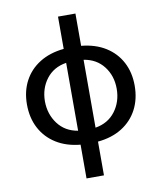

<svg xmlns="http://www.w3.org/2000/svg" viewBox="-100 -818 928 1102"><g transform="rotate(-10 364.5 -267.5)"><path d="M415.5 204.5H313.9V7.8Q231.9 0 172.9 -37.1Q114 -74.2 82.4 -134.4Q50.8 -194.6 50.8 -272.7Q50.8 -349.4 82.4 -409.1Q114 -468.8 172.9 -505.5Q231.9 -542.3 313.9 -550.4V-738.6H415.5V-550.4Q497.5 -542.6 556.5 -505.9Q615.4 -469.1 647 -409.3Q678.6 -349.4 678.6 -272.7Q678.6 -194.6 647 -134.2Q615.4 -73.9 556.5 -36.9Q497.5 0 415.5 7.8ZM415.5 -73.5Q489.7 -85.6 531.8 -141.3Q573.9 -197.1 573.9 -272.7Q573.9 -348 531.8 -402.7Q489.7 -457.4 415.5 -469.1ZM313.9 -73.5V-469.1Q239.7 -457.4 197.8 -402.7Q155.9 -348 155.5 -272.7Q155.9 -197.4 197.8 -141.5Q239.7 -85.6 313.9 -73.5Z"/></g></svg>

Font: Linik Sans Medium
Style: Regular
Weight: 500
Designer: Rasmus Andersson (font), Cristiano Sobral (main changes)
Foundry: rsms
Version: Version 3.018;June 1, 2022;FontCreator 14.0.0.2814 64-bit; t